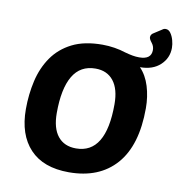

<svg xmlns="http://www.w3.org/2000/svg" viewBox="-75 -707 737 784"><g transform="rotate(10 294.0 -315.5)"><path d="M261 7Q155 7 99.5 -52Q44 -111 44 -217Q44 -278 57 -334.5Q70 -391 100.5 -435Q131 -479 181.5 -504.5Q232 -530 307 -530Q332 -530 357 -526Q382 -522 403 -515Q421 -510 435 -507.5Q449 -505 463 -505Q513 -505 513 -544Q513 -560 502.5 -573Q492 -586 492 -594Q492 -606 505 -613L536 -633Q542 -638 550 -638Q562 -638 570.5 -626Q579 -614 583.5 -597.5Q588 -581 588 -566Q588 -524 557 -495Q526 -466 473 -466Q500 -438 513 -395.5Q526 -353 526 -305Q526 -151 456.5 -72Q387 7 261 7ZM273 -94Q397 -94 397 -299Q397 -362 370.5 -395.5Q344 -429 296 -429Q233 -429 202 -376.5Q171 -324 171 -223Q171 -160 197.5 -127Q224 -94 273 -94Z"/></g></svg>

Font: Asap SemiBold
Style: Italic
Weight: 600
Italic angle: -6°
Designer: Pablo Cosgaya
Foundry: Omnibus-Type
Version: Version 3.001; ttfautohint (v1.8.3)